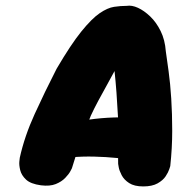

<svg xmlns="http://www.w3.org/2000/svg" viewBox="-20 -664 648 689"><path d="M127 1Q90 -4 73.5 -19.5Q57 -35 52.5 -53.5Q48 -72 49.5 -85Q51 -98 51 -98Q68 -175 104.5 -255Q141 -335 183 -417Q234 -504 271.5 -550.5Q309 -597 337.5 -616.5Q366 -636 389.5 -639.5Q413 -643 435 -643Q453 -646 475 -636Q497 -626 519 -605Q541 -584 556.5 -552.5Q572 -521 575 -480Q579 -452 585 -408.5Q591 -365 594.5 -310.5Q598 -256 598 -194.5Q598 -133 591 -68Q591 -68 587.5 -57Q584 -46 574.5 -31.5Q565 -17 545.5 -6Q526 5 494 5Q462 5 443.5 -7Q425 -19 416.5 -35.5Q408 -52 406 -64Q404 -76 404 -76Q403 -133 404 -173Q405 -213 404 -235Q401 -291 398 -331.5Q395 -372 391 -409Q380 -388 364 -359.5Q348 -331 332.5 -302Q317 -273 306 -249Q291 -211 282.5 -189.5Q274 -168 268 -152Q262 -136 255.5 -116Q249 -96 238 -60Q238 -60 232.5 -49.5Q227 -39 214 -25.5Q201 -12 180 -3.5Q159 5 127 1ZM163 -87 204 -217Q253 -228 298 -234.5Q343 -241 389.5 -242.5Q436 -244 488 -239L474 -87Q440 -93 400 -97Q360 -101 318 -102Q276 -103 236 -99.5Q196 -96 163 -87Z"/></svg>

Font: Sour Gummy Black
Style: Italic
Weight: 900
Italic angle: -11.3°
Designer: Stefie Justprince
Foundry: Eifetstype
Version: Version 1.000